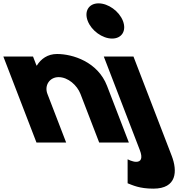

<svg xmlns="http://www.w3.org/2000/svg" viewBox="-150 -850 1100 1145"><path d="M437.7 -830C379.7 -830 350.8 -783 373.2 -725C395.5 -667 460.6 -620 518.6 -620C576.6 -620 605.5 -667 583.2 -725C560.8 -783 495.7 -830 437.7 -830ZM468.9 -513H645.9L873.9 79C909 170 905.4 275 764.4 275C680.4 275 640.4 254 611.1 243L611 100C611 100 639.8 115 661.8 115C691.8 115 702.3 93 683.8 45ZM67.5 0H244.5L132.8 -290C113.1 -341 146.3 -390 199.3 -390C256.3 -390 310.1 -341 329.8 -290L441.5 0H618.5L488.3 -338C433.2 -481 284.1 -528 190.1 -528C134.1 -528 94.3 -499 69.7 -459H67.7L46.9 -513H-130.1Z"/></svg>

Font: Hussar
Style: BdOpOblFour
Weight: 700
Foundry: Cannot Into Space Fonts
Version: Version 2.00